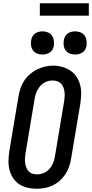

<svg xmlns="http://www.w3.org/2000/svg" viewBox="-20 -1148 564 1176"><path d="M204 8Q175 8 147.5 1.5Q120 -5 97.5 -20Q75 -35 60 -58Q45 -81 38 -108Q31 -135 32 -164Q33 -193 37 -222L93 -556Q97 -581 105 -605.5Q113 -630 127.5 -652.5Q142 -675 162.5 -693Q183 -711 206.5 -722.5Q230 -734 255 -740Q280 -746 306 -746Q335 -746 362 -738Q389 -730 411.5 -715Q434 -700 449 -677Q464 -654 471 -627Q478 -600 477 -571Q476 -542 472 -513L416 -179Q412 -154 404 -129.5Q396 -105 381.5 -82.5Q367 -60 347 -42Q327 -24 303 -12.5Q279 -1 254 3.5Q229 8 204 8ZM206 -80Q227 -80 248 -88.5Q269 -97 283.5 -114Q298 -131 306 -151.5Q314 -172 317 -193L373 -528Q375 -543 376 -557.5Q377 -572 375 -586.5Q373 -601 368 -614Q363 -627 353.5 -636.5Q344 -646 330 -650.5Q316 -655 301 -655Q280 -655 260 -646Q240 -637 225.5 -620Q211 -603 203 -583Q195 -563 192 -542L136 -207Q134 -193 133 -178Q132 -163 134 -149Q136 -135 141 -122Q146 -109 155 -99Q164 -89 177.5 -84.5Q191 -80 206 -80ZM440 -814Q423 -814 407.5 -820Q392 -826 382.5 -839Q373 -852 370.5 -868.5Q368 -885 371 -902Q373 -914 379 -925Q385 -936 395 -943Q405 -950 417 -953Q429 -956 440 -956Q457 -956 472.5 -950Q488 -944 497.5 -931Q507 -918 509.5 -901.5Q512 -885 510 -868Q508 -856 502 -845Q496 -834 485.5 -827Q475 -820 463.5 -817Q452 -814 440 -814ZM240 -814Q223 -814 207.5 -820Q192 -826 182.5 -839Q173 -852 170.5 -868.5Q168 -885 171 -902Q173 -914 179 -925Q185 -936 195 -943Q205 -950 217 -953Q229 -956 240 -956Q257 -956 272.5 -950Q288 -944 297.5 -931Q307 -918 309.5 -901.5Q312 -885 310 -868Q308 -856 302 -845Q296 -834 285.5 -827Q275 -820 263.5 -817Q252 -814 240 -814ZM224 -1052V-1128H524V-1052Z"/></svg>

Font: Iosevka Curly Slab SmBdObl
Style: Regular
Weight: 600
Italic angle: -9°
Monospace: yes
Designer: Belleve Invis
Foundry: Belleve Invis
Version: Version 11.0.0; ttfautohint (v1.8.3)